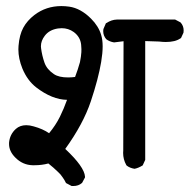

<svg xmlns="http://www.w3.org/2000/svg" viewBox="-20 -624 624 632"><path d="M93.8 -80.1Q90.3 -80.1 86.9 -80.1Q54.2 -81.1 30.3 -105.5Q9.8 -126 9.8 -149.9Q9.8 -151.9 9.8 -154.3Q12.2 -181.6 32.2 -199.7Q45.9 -211.9 66.4 -211.9Q77.6 -211.9 90.8 -208Q121.1 -199.7 141.6 -185.5Q163.1 -211.4 177.2 -239.7Q190.4 -266.6 200.7 -295.4Q151.9 -295.9 99.1 -336.4Q69.8 -359.4 53.7 -398.4Q40.5 -431.2 40.5 -461.4Q40.5 -467.3 41 -473.1Q43.9 -509.3 56.6 -532.7Q69.3 -556.2 93.3 -574.7Q131.8 -604 182.1 -604Q194.8 -604 208 -602.1Q245.6 -596.7 279.8 -562.5Q304.7 -537.6 313 -508.8Q317.9 -493.2 317.9 -471.2Q317.9 -449.2 313 -419.9Q303.7 -364.3 278.8 -290Q253.9 -215.8 194.8 -133.8Q257.8 -74.7 259.8 -42.5V-40L250.5 -22.5L249.5 -21.5Q238.3 -11.7 221.2 -11.7Q219.2 -11.7 215.8 -11.7L197.3 -21.5Q191.9 -32.7 186 -40.5Q179.7 -50.3 170.9 -58.1Q155.8 -72.8 139.2 -85.9Q117.7 -80.1 93.8 -80.1ZM385.3 -120.6Q385.3 -124.5 385.7 -128.4L386.7 -488.3L355.5 -484.4Q340.3 -486.8 329.6 -495.1Q319.8 -506.8 319.8 -521Q319.8 -527.3 320.8 -529.3L328.6 -547.4L330.6 -548.3Q347.2 -559.1 364.3 -559.6H556.6L574.2 -550.3Q584.5 -539.1 584.5 -523.9Q584.5 -521 584 -516.6L575.7 -498.5L573.7 -497.6Q557.1 -485.8 525.9 -485.8Q515.6 -485.8 503.4 -487.3L458 -488.8V-97.7L449.7 -79.6Q435.5 -70.8 422.9 -68.4Q407.7 -70.8 397.5 -78.6L396.5 -79.6L395.5 -81.1Q385.3 -99.6 385.3 -120.6ZM247.1 -476.6Q244.6 -502.4 222.7 -518.6Q205.1 -531.2 183.1 -531.2Q177.2 -531.2 170.9 -530.3Q142.1 -525.9 127.4 -506.3Q114.7 -489.7 114.7 -471.7Q114.7 -468.3 115.2 -465.3Q118.2 -441.4 126.5 -417.5Q134.3 -395.5 157.7 -379.9Q173.8 -369.1 204.1 -369.1Q214.4 -369.1 227.1 -370.6Q236.3 -394.5 243.2 -419.4Q245.1 -428.2 246.3 -437.5Q247.6 -446.8 247.8 -452.1Q248 -457.5 248 -462.2Q248 -466.8 247.1 -476.6Z"/></svg>

Font: Bakudai
Style: Bold
Weight: 700
Version: Version 1.48